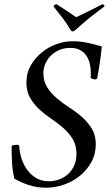

<svg xmlns="http://www.w3.org/2000/svg" viewBox="-20 -866 516 894"><path d="M316 -674Q281 -674 243 -660.5Q205 -647 174 -621.5Q143 -596 123 -561Q103 -526 103 -482Q103 -440 120.5 -410Q138 -380 163.5 -356.5Q189 -333 219.5 -312.5Q250 -292 275.5 -269.5Q301 -247 318.5 -218.5Q336 -190 336 -149Q336 -119 325.5 -95.5Q315 -72 297 -55.5Q279 -39 255.5 -30.5Q232 -22 207 -22Q170 -22 143.5 -40Q117 -58 101 -83.5Q85 -109 77.5 -137Q70 -165 70 -186Q68 -189 66 -190.5Q64 -192 60 -192Q55 -192 45.5 -190.5Q36 -189 34 -186Q34 -148 36 -110Q38 -72 47 -34Q76 -17 113.5 -4.5Q151 8 195 8Q236 8 277 -6Q318 -20 351 -46.5Q384 -73 405 -110.5Q426 -148 426 -195Q426 -236 408 -266Q390 -296 363 -320Q336 -344 304 -364.5Q272 -385 245 -408Q218 -431 200 -459Q182 -487 182 -526Q182 -546 190 -566.5Q198 -587 214 -604Q230 -621 253.5 -632Q277 -643 308 -643Q333 -643 351 -634Q369 -625 380.5 -609Q392 -593 397.5 -571Q403 -549 403 -522Q403 -517 402.5 -513Q402 -509 402 -504Q407 -499 413.5 -497.5Q420 -496 423 -496Q425 -496 428.5 -497.5Q432 -499 433 -504Q435 -515 438.5 -534.5Q442 -554 445 -575.5Q448 -597 450.5 -617Q453 -637 454 -650Q435 -655 419.5 -659Q404 -663 388.5 -666.5Q373 -670 355.5 -672Q338 -674 316 -674ZM318 -720Q322 -720 325 -722Q328 -724 332 -727Q351 -744 366.5 -757.5Q382 -771 397 -783Q412 -795 428.5 -807.5Q445 -820 466 -836Q467 -841 464 -843.5Q461 -846 456 -846Q439 -837 418 -826.5Q397 -816 378.5 -807Q360 -798 347.5 -792Q335 -786 335 -786Q335 -786 326 -792Q317 -798 303.5 -807Q290 -816 274 -826.5Q258 -837 244 -846Q239 -846 234.5 -843.5Q230 -841 229 -836Q241 -820 251.5 -807.5Q262 -795 271 -783Q280 -771 289 -757.5Q298 -744 308 -727Q310 -724 312 -722Q314 -720 318 -720Z"/></svg>

Font: Vermiglione
Style: Italic
Weight: 400
Italic angle: -11°
Version: Version 1.105